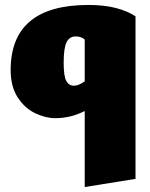

<svg xmlns="http://www.w3.org/2000/svg" viewBox="-20 -466 606 775"><path d="M527 -400V256L322 289V-18Q266 11 203 11Q165 11 123 -8.5Q81 -28 52 -72Q23 -116 23 -183Q23 -446 337 -446Q401 -446 448.5 -433.5Q496 -421 527 -400ZM322 -138V-306Q318 -311 308 -315Q298 -319 286 -319Q260 -319 248.5 -295Q237 -271 237 -213Q237 -157 248 -138.5Q259 -120 278 -120Q298 -120 322 -138Z"/></svg>

Font: Ysabeau Black
Style: Regular
Weight: 900
Designer: Christian Thalmann (Catharsis Fonts)
Version: Version 0.003